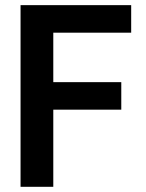

<svg xmlns="http://www.w3.org/2000/svg" viewBox="-20 -720 563 739"><path d="M59.1 -700.2H484.9V-594.2H185.1V-403.8H446.8V-297.9H185.1V-1H59.1Z"/></svg>

Font: LT Hoop SemBd
Style: Regular
Weight: 600
Designer: Daniel Lyons
Foundry: LyonsType
Version: Version 1.000